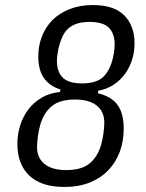

<svg xmlns="http://www.w3.org/2000/svg" viewBox="-20 -730 580 762"><path d="M235 12Q144 12 96.5 -33Q49 -78 49 -159Q49 -198 60.5 -233.5Q72 -269 93.5 -297Q115 -325 146.5 -343Q178 -361 218 -365L220 -375Q177 -388 154.5 -420Q132 -452 132 -506Q132 -549 146.5 -586Q161 -623 188.5 -650.5Q216 -678 256.5 -694Q297 -710 348 -710Q433 -710 473.5 -668.5Q514 -627 514 -558Q514 -524 504 -492.5Q494 -461 475.5 -436Q457 -411 430.5 -393.5Q404 -376 370 -370L368 -360Q423 -347 447 -313Q471 -279 471 -220Q471 -170 455.5 -128Q440 -86 410 -54.5Q380 -23 336 -5.5Q292 12 235 12ZM243 -55Q305 -55 337 -82.5Q369 -110 382 -158Q384 -166 386.5 -177Q389 -188 390.5 -200Q392 -212 393 -223Q394 -234 394 -243Q394 -287 364 -311Q334 -335 278 -335Q216 -335 184 -307.5Q152 -280 139 -232Q137 -224 134.5 -213Q132 -202 130.5 -190Q129 -178 128 -167Q127 -156 127 -147Q127 -103 157 -79Q187 -55 243 -55ZM306 -399Q364 -399 391 -426Q418 -453 429 -504Q435 -532 435 -554Q435 -597 412 -620Q389 -643 335 -643Q306 -643 285 -636Q264 -629 250 -616Q236 -603 227 -583Q218 -563 212 -538Q206 -509 206 -488Q206 -445 229 -422Q252 -399 306 -399Z"/></svg>

Font: IBM Plex Sans Cond
Style: Italic
Weight: 400
Width: 3
Italic angle: -11°
Designer: Mike Abbink, Paul van der Laan, Pieter van Rosmalen
Foundry: Bold Monday
Version: Version 1.3